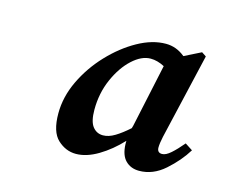

<svg xmlns="http://www.w3.org/2000/svg" viewBox="-60 -820 582 493"><g transform="rotate(15 231.0 -573.0)"><path d="M176 -405Q149 -405 127.5 -425Q106 -445 106 -494Q106 -538 126.5 -581Q147 -624 180.5 -659.5Q214 -695 252.5 -716.5Q291 -738 327 -738Q355 -738 378 -719L422 -741L434 -733L381 -505Q379 -496 378 -488.5Q377 -481 377 -476Q377 -462 390 -462Q400 -462 413 -473.5Q426 -485 442 -504L462 -491Q443 -460 412 -432.5Q381 -405 344 -405Q322 -405 308 -419Q294 -433 293 -462Q293 -466 293 -471Q266 -442 235 -423.5Q204 -405 176 -405ZM193 -527Q193 -496 203.5 -482.5Q214 -469 231 -469Q246 -469 262.5 -479Q279 -489 298 -506Q299 -509 300 -513L336 -681Q317 -691 299 -691Q275 -691 250.5 -668.5Q226 -646 209.5 -608.5Q193 -571 193 -527Z"/></g></svg>

Font: DM Serif Display
Style: Italic
Weight: 400
Italic angle: -12°
Designer: Colophon Foundry, Frank Grießhammer
Foundry: Colophon Foundry
Version: Version 5.100; ttfautohint (v1.8.2)